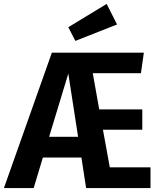

<svg xmlns="http://www.w3.org/2000/svg" viewBox="-39 -961 818 981"><path d="M730 -106V0H401L377 -156H180L133 0H-19L226 -692H696L681 -587H435L468 -402H688V-298H487L522 -106ZM360 -262 310 -585 212 -262ZM559 -836 346 -752 310 -822 506 -941Z"/></svg>

Font: Fira Sans Condensed SemiBold
Style: Regular
Weight: 600
Width: 3
Designer: bBox Type GmbH & Carrois Corporate GbR & Edenspiekermann AG
Foundry: bBox Type GmbH & Carrois Corporate GbR & Edenspiekermann AG
Version: Version 4.301